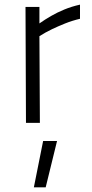

<svg xmlns="http://www.w3.org/2000/svg" viewBox="-20 -530 395 828"><path d="M90 -500H150V-429Q174 -446 202 -462Q226 -476 257.5 -489Q289 -502 325 -510V-449Q291 -441 260 -428.5Q229 -416 204 -404Q175 -390 150 -374L152 0H92ZM166 78H226L177 278H126Z"/></svg>

Font: Panefresco 250wt
Style: Regular
Weight: 300
Version: Version 1.000